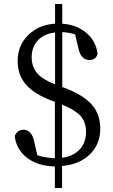

<svg xmlns="http://www.w3.org/2000/svg" viewBox="-20 -820 566 962"><path d="M254.9 122.1V13.7Q170.9 12.7 116.2 -28.8Q61.5 -70.3 53.7 -138.7Q67.4 -169.9 97.7 -169.9Q138.7 -169.9 151.4 -110.4L167 -42Q207 -29.3 254.9 -27.3V-309.6L239.3 -315.4Q154.3 -347.7 113.3 -392.6Q68.4 -441.4 68.4 -514.6Q68.4 -591.8 121.1 -644Q173.8 -696.3 255.9 -701.2V-799.8H292V-701.2Q364.3 -696.3 413.1 -654.8Q461.9 -613.3 468.8 -549.8Q460.9 -519.5 427.7 -519.5Q385.7 -519.5 373 -577.1L356.4 -647.5Q327.1 -657.2 292 -659.2V-383.8L297.9 -381.8Q399.4 -344.7 444.3 -291Q482.4 -243.2 482.4 -175.8Q482.4 -97.7 430.7 -46.9Q378.9 3.9 291 11.7V122.1ZM291 -29.3Q346.7 -37.1 378.9 -70.8Q411.1 -104.5 411.1 -159.2Q411.1 -208 383.8 -238.8Q356.4 -269.5 291 -295.9ZM255.9 -397.5V-657.2Q203.1 -651.4 171.9 -620.1Q138.7 -586.9 138.7 -533.2Q138.7 -483.4 168.9 -450.2Q196.3 -419.9 255.9 -397.5Z"/></svg>

Font: Bpmf GenYo Min R
Style: R
Weight: 400
Foundry: But Ko
Version: Version 1.320